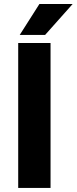

<svg xmlns="http://www.w3.org/2000/svg" viewBox="-20 -922 376 942"><path d="M228 -710.9V0H69.3V-710.9ZM76.7 -750.5 173.3 -902.3H336.4L201.2 -750.5Z"/></svg>

Font: Vazirmatn RD UI ExtraBold
Style: Regular
Weight: 800
Designer: Saber Rastikerdar
Foundry: Saber Rastikerdar
Version: Version 33.003